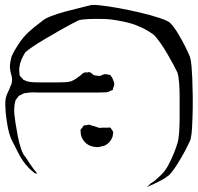

<svg xmlns="http://www.w3.org/2000/svg" viewBox="-20 -785 799 776"><path d="M758 -310Q757 -288 756 -265.5Q755 -243 750 -221Q744 -206 729 -177.5Q714 -149 696 -120.5Q678 -92 663 -77Q648 -65 631 -56Q614 -47 597 -39Q587 -36 581 -32Q580 -32 578 -30.5Q576 -29 575 -30Q575 -31 576 -31.5Q577 -32 577 -32Q580 -35 583 -37.5Q586 -40 588 -43Q593 -47 598.5 -50Q604 -53 608 -57Q615 -63 621.5 -69Q628 -75 634 -81Q649 -96 661.5 -120Q674 -144 683.5 -167.5Q693 -191 697 -206Q702 -221 704 -250Q706 -279 706 -307.5Q706 -336 706 -351Q706 -366 706 -394Q706 -422 704 -449.5Q702 -477 697 -492Q692 -503 681 -523.5Q670 -544 656 -568Q642 -592 627.5 -612.5Q613 -633 602 -644Q586 -656 568.5 -665.5Q551 -675 533 -682Q511 -691 482.5 -697Q454 -703 431 -706Q416 -708 390.5 -708.5Q365 -709 339 -708Q313 -707 298 -703Q289 -699 267.5 -687.5Q246 -676 218 -660Q190 -644 162 -627.5Q134 -611 112.5 -596.5Q91 -582 82 -573Q73 -559 66.5 -543.5Q60 -528 58 -511Q57 -498 59 -487Q59 -486 59 -483.5Q59 -481 60 -479Q62 -476 68 -470Q70 -469 71.5 -466.5Q73 -464 75 -462Q77 -461 81 -460Q85 -459 87 -457Q101 -453 115.5 -452.5Q130 -452 143 -452H214Q227 -452 240 -452.5Q253 -453 266 -456Q277 -460 286.5 -466.5Q296 -473 305 -480Q308 -482 312 -486Q316 -490 320 -491Q322 -493 326.5 -492.5Q331 -492 334 -492Q339 -495 342 -493Q347 -492 351.5 -487.5Q356 -483 360 -481Q365 -480 372 -479Q379 -478 383 -478Q388 -479 393.5 -482Q399 -485 404 -485Q407 -486 410.5 -485Q414 -484 417 -483Q419 -483 421.5 -483Q424 -483 425 -482Q427 -481 429.5 -476.5Q432 -472 434 -470Q436 -466 438 -460Q439 -456 440.5 -452Q442 -448 442 -444Q441 -437 437 -428Q437 -424 436 -422Q435 -421 433 -420.5Q431 -420 429 -419Q419 -413 409 -412Q394 -411 378.5 -411Q363 -411 348 -411H143Q130 -411 117.5 -411.5Q105 -412 92 -410Q88 -409 84 -409Q80 -409 77 -408Q74 -407 71 -405.5Q68 -404 66 -402Q64 -401 61 -400Q58 -399 56 -397Q54 -396 52.5 -393Q51 -390 49 -388Q48 -387 46 -384.5Q44 -382 43 -380Q42 -377 41.5 -374Q41 -371 40 -369Q38 -358 37.5 -346.5Q37 -335 38 -324Q39 -313 42.5 -289Q46 -265 51.5 -236.5Q57 -208 65 -184Q73 -160 84 -149Q92 -136 100.5 -123.5Q109 -111 118 -99L127 -88Q131 -85 130 -84Q130 -83 129 -83.5Q128 -84 128 -84Q121 -84 119 -86Q112 -92 105.5 -97.5Q99 -103 93 -110Q71 -133 54 -166.5Q37 -200 26 -222Q16 -245 10.5 -276.5Q5 -308 3 -330Q2 -344 1.5 -359Q1 -374 3 -387Q6 -401 12 -412.5Q18 -424 22 -436Q24 -439 25 -442Q26 -445 27 -448Q31 -465 26 -481Q21 -497 20 -513Q20 -524 22 -535.5Q24 -547 27 -557Q37 -580 55 -607Q73 -634 94 -654Q107 -666 120.5 -677Q134 -688 148 -698Q159 -709 186 -719.5Q213 -730 245 -738.5Q277 -747 304 -753.5Q331 -760 342 -763Q351 -767 384 -763.5Q417 -760 461 -752Q505 -744 549 -733.5Q593 -723 626 -712Q659 -701 668 -692Q683 -677 699 -650.5Q715 -624 728 -598Q741 -572 747 -557Q752 -542 754 -518.5Q756 -495 757 -471.5Q758 -448 758 -433Q759 -418 759 -395Q759 -372 759 -349Q759 -326 758 -310ZM386 -192Q382 -191 377 -190.5Q372 -190 367 -191Q333 -193 315 -221Q306 -235 306 -252Q306 -254 305.5 -256.5Q305 -259 306 -261Q307 -263 309.5 -265.5Q312 -268 313 -270Q315 -274 318 -277Q320 -279 324 -279Q328 -279 330 -279Q336 -281 339 -281Q342 -281 345.5 -279.5Q349 -278 352 -277Q359 -276 365.5 -273.5Q372 -271 378 -269Q386 -267 392 -269H415Q417 -269 421 -269.5Q425 -270 426 -269Q428 -268 429 -265.5Q430 -263 431 -262Q433 -260 435 -256.5Q437 -253 438 -250Q438 -248 437 -244.5Q436 -241 436 -239Q435 -237 435 -234Q435 -231 433 -228Q424 -207 404 -197Q400 -195 395.5 -194.5Q391 -194 386 -192Z"/></svg>

Font: Rubik Vinyl
Style: Regular
Weight: 400
Designer: Hubert and Fischer, NaN
Foundry: Hubert and Fischer, NaN
Version: Version 2.200